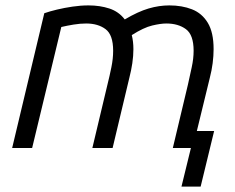

<svg xmlns="http://www.w3.org/2000/svg" viewBox="-20 -548 870 711"><path d="M652 143 687 0H620L676 -235Q683 -267 690 -299Q697 -331 697 -360Q697 -419 668.5 -440Q640 -461 596 -461Q575 -461 543.5 -453.5Q512 -446 468 -418Q471 -406 472.5 -393Q474 -380 474 -366Q474 -341 470 -314Q466 -287 459 -260L397 0H322L378 -235Q386 -267 392.5 -299Q399 -331 399 -360Q399 -419 371 -440Q343 -461 299 -461Q277 -461 252.5 -457Q228 -453 207 -448L99 0H25L144 -499Q164 -506 191 -512.5Q218 -519 248.5 -523.5Q279 -528 308 -528Q350 -528 385 -516.5Q420 -505 442 -476Q491 -505 530 -516.5Q569 -528 607 -528Q654 -528 691 -513.5Q728 -499 749.5 -463.5Q771 -428 771 -366Q771 -341 767.5 -314Q764 -287 757 -260L709 -63H773L723 143Z"/></svg>

Font: Ubuntu Sans
Style: Italic
Weight: 400
Italic angle: -13.5°
Designer: Dalton Maag Ltd
Foundry: Dalton Maag Ltd
Version: Version 1.006